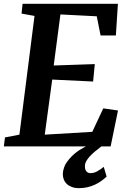

<svg xmlns="http://www.w3.org/2000/svg" viewBox="-27 -767 669 1006"><path d="M-1 -46.9 74.7 -61.5 153.8 -683.6 85.9 -695.8 91.3 -747.1H590.8L580.1 -581.1H500L480 -681.6L289.6 -691.4L254.4 -423.8L469.7 -431.2L460.9 -339.8L246.6 -350.1L207.5 -61.5L456.5 -76.2L514.2 -199.2L591.3 -188L552.7 0H504.4Q485.8 13.7 470.2 26.9Q454.6 40 443.1 52.7Q431.6 65.4 424.8 77.6Q418 89.8 418 101.6Q417.5 112.8 419.9 120.1Q422.4 127.4 426.5 131.8Q430.7 136.2 436 138.2Q441.4 140.1 447.3 140.1Q464.4 140.1 480.2 131.8Q496.1 123.5 516.6 107.4L531.7 158.2Q519.5 169.9 504.2 180.9Q488.8 191.9 470.7 200.4Q452.6 209 431.6 213.9Q410.6 218.8 386.7 218.8Q365.2 218.8 349.1 212.6Q333 206.5 322.5 196.3Q312 186 306.9 172.4Q301.8 158.7 302.2 143.1Q302.7 129.4 308.1 112.3Q313.5 95.2 323.2 82.5Q335.4 65.4 348.1 52.7Q360.8 40 373.3 30.5Q385.7 21 398.4 13.7Q411.1 6.3 423.3 0H-6.8Z"/></svg>

Font: Brush Lettering One
Style: Bold Italic
Weight: 400
Italic angle: -7°
Designer: Eben Sorkin
Foundry: Eben Sorkin
Version: Version 1.001